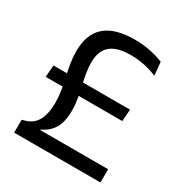

<svg xmlns="http://www.w3.org/2000/svg" viewBox="-154 -768 845 886"><g transform="rotate(30 268.5 -325.0)"><path d="M40.9 -295.8 46 -359.1H454L449 -295.8ZM141.7 -70.5H503.6V0H43.8V-68.8L58.5 -72.8Q87.4 -80.6 105.3 -99.3Q123.2 -118.1 131.4 -147.5Q139.5 -176.9 139.5 -216.9Q139.5 -247.9 134.2 -278.9Q128.9 -309.9 121.8 -341.4Q114.7 -372.8 109.3 -404.7Q104 -436.5 104 -469.3Q104 -559.9 155.2 -605.1Q206.5 -650.4 313.6 -650.4Q355.1 -650.4 395 -642.4Q434.8 -634.4 465.8 -621.4L472.6 -550.8Q438.1 -565.3 402.8 -572.4Q367.5 -579.4 331.1 -579.4Q282.4 -579.4 251.1 -566.1Q219.8 -552.8 204.8 -526.4Q189.8 -499.9 189.8 -459.6Q189.8 -430.3 195 -400.8Q200.1 -371.2 207 -341.5Q213.8 -311.7 219 -282.2Q224.2 -252.7 224.2 -223.4Q224.2 -160.6 203.3 -126.2Q182.5 -91.8 142.8 -73.7Z"/></g></svg>

Font: Anek Latin Medium
Style: Regular
Weight: 500
Designer: Yesha Goshar
Foundry: Ek Type
Version: Version 1.003